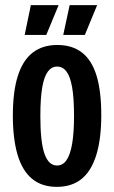

<svg xmlns="http://www.w3.org/2000/svg" viewBox="-20 -715 444 747"><path d="M201 12Q142 12 104 -20Q66 -52 48 -114Q30 -176 30 -265Q30 -359 49.5 -420Q69 -481 107.5 -510.5Q146 -540 203 -540Q261 -540 299 -510.5Q337 -481 355.5 -421Q374 -361 374 -267Q374 -174 354.5 -111.5Q335 -49 297 -18.5Q259 12 201 12ZM202 -71Q224 -71 238.5 -91.5Q253 -112 260.5 -154.5Q268 -197 268 -264Q268 -334 260.5 -376Q253 -418 238.5 -437Q224 -456 202 -456Q181 -456 166.5 -437Q152 -418 144.5 -376Q137 -334 137 -263Q137 -163 153 -117Q169 -71 202 -71ZM160 -579H76L100 -695H208ZM310 -579H226L251 -695H358Z"/></svg>

Font: Bricolage Grotesque 48pt Condensed Medium
Style: Regular
Weight: 500
Width: 3
Designer: Mathieu Triay
Foundry: Atelier Triay
Version: Version 1.001;gftools[0.9.33.dev8+g029e19f]